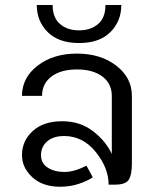

<svg xmlns="http://www.w3.org/2000/svg" viewBox="-20 -728 615 757"><path d="M125 -708.3H187.5Q187.5 -658.3 216.7 -633.3Q245.8 -608.3 291.7 -608.3Q337.5 -608.3 366.7 -633.3Q395.8 -658.3 395.8 -708.3H458.3Q458.3 -644.2 415 -601.2Q371.7 -558.3 291.7 -558.3Q211.7 -558.3 168.3 -601.2Q125 -644.2 125 -708.3ZM408.3 0Q408.3 -65.8 357.5 -128.8Q306.7 -191.7 233.3 -191.7Q190 -191.7 165.8 -170.4Q141.7 -149.2 141.7 -116.7Q141.7 -83.3 168.8 -66.7Q195.8 -50 233.3 -50Q273.3 -50 320.8 -75L345.8 -29.2Q327.5 -15.8 292.5 -3.8Q257.5 8.3 216.7 8.3Q148.3 8.3 107.5 -29.2Q66.7 -66.7 66.7 -116.7Q66.7 -172.5 108.8 -211.2Q150.8 -250 225 -250Q295.8 -250 346.7 -210.8Q397.5 -171.7 420.8 -120.8V-350Q420.8 -398.3 383.8 -426.2Q346.7 -454.2 283.3 -454.2Q220 -454.2 182.9 -426.2Q145.8 -398.3 145.8 -350H66.7Q66.7 -421.7 128.3 -469.2Q190 -516.7 283.3 -516.7Q376.7 -516.7 438.3 -469.2Q500 -421.7 500 -350V-83.3Q500 -38.3 487.5 -19.2Q475 0 433.3 0Z"/></svg>

Font: BoonBaan
Style: Regular
Weight: 400
Designer: Sungsit Sawaiwan
Foundry: FontUni
Version: Version 2.0